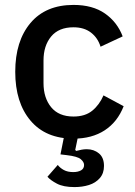

<svg xmlns="http://www.w3.org/2000/svg" viewBox="-20 -552 549 781"><path d="M279 12Q166 12 104 -61.5Q42 -135 42 -260Q42 -385 104 -458.5Q166 -532 279 -532Q357 -532 407 -497Q457 -462 479 -404L389 -362Q378 -398 350 -419.5Q322 -441 279 -441Q219 -441 188 -403.5Q157 -366 157 -306V-214Q157 -154 188 -116Q219 -78 279 -78Q326 -78 355 -101.5Q384 -125 401 -164L483 -120Q458 -56 406 -22Q354 12 279 12ZM283 209Q238 209 211.5 195Q185 181 173 167L215 119Q224 131 239.5 139.5Q255 148 278 148Q297 148 309.5 141Q322 134 322 119Q322 107 308.5 95.5Q295 84 251 79L226 76L246 -24H303L286 58L290 62Q301 59 311.5 57Q322 55 333 55Q362 55 382.5 72Q403 89 403 123Q403 153 386 172.5Q369 192 342 200.5Q315 209 283 209Z"/></svg>

Font: IBM Plex Sans Medium
Style: Regular
Weight: 500
Designer: Mike Abbink, Paul van der Laan, Pieter van Rosmalen
Foundry: Bold Monday
Version: Version 3.201